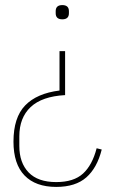

<svg xmlns="http://www.w3.org/2000/svg" viewBox="-20 -531 451 755"><path d="M201 204Q120 204 76.5 159Q33 114 33 26Q33 -69 79 -116.5Q125 -164 214 -175V-330H236V-157Q145 -152 100.5 -110Q56 -68 56 5V43Q56 109 92.5 147Q129 185 201 185Q270 185 306.5 151.5Q343 118 360 52L380 57Q362 129 319.5 166.5Q277 204 201 204ZM225 -455Q199 -455 199 -479V-487Q199 -511 225 -511Q251 -511 251 -487V-479Q251 -455 225 -455Z"/></svg>

Font: IBM Plex Sans Cond Thin
Style: Regular
Weight: 100
Width: 3
Designer: Mike Abbink, Paul van der Laan, Pieter van Rosmalen
Foundry: Bold Monday
Version: Version 1.3